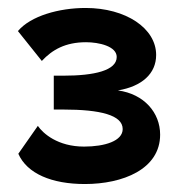

<svg xmlns="http://www.w3.org/2000/svg" viewBox="-20 -838 454 482"><path d="M193 -376C288 -376 382 -413 382 -500C382 -555 342 -602 276 -611C336 -621 372 -653 372 -700C372 -767 296 -818 195 -818C128 -818 57 -798 25 -760L85 -685C111 -713 144 -732 196 -732C228 -732 273 -722 273 -695C273 -661 217 -648 139 -648H115V-563H139C232 -563 288 -549 288 -514C288 -484 243 -470 191 -470C125 -470 88 -503 75 -522L26 -452C48 -402 110 -376 193 -376Z"/></svg>

Font: Raleway
Style: ExtraBold
Weight: 800
Designer: Matt McInerney, Pablo Impallari, Rodrigo Fuenzalida
Foundry: Matt McInerney, Pablo Impallari, Rodrigo Fuenzalida
Version: Version 3.000